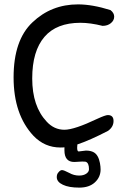

<svg xmlns="http://www.w3.org/2000/svg" viewBox="-20 -674 588 876"><path d="M332 0 333 -15Q390 -34 473 -77Q498 -95 498 -122Q498 -149 472 -149Q461 -149 424 -132Q319 -82 274 -82Q227 -82 193 -119Q127 -189 127 -316Q127 -441 183 -506Q238 -570 347 -570Q392 -570 448 -556Q471 -556 486 -568.5Q501 -581 501 -598Q501 -615 484 -628Q401 -654 336 -654Q214 -654 128 -572Q42 -491 42 -321Q42 -151 133 -54Q184 -1 256 -1Q270 -1 274 -2V12Q274 65 319 65L355 63Q363 63 366.5 63.5Q370 64 371 64Q386 69 386 98Q386 110 373.5 118.5Q361 127 341 127Q317 127 296 115Q271 102 263 102Q255 102 247 112Q239 120 239 134Q239 156 267 169Q294 182 342 182Q387 182 413 158Q439 134 439 99Q439 87 436 70Q429 33 408 21Q394 13 372 13L339 17Q332 17 332 0Z"/></svg>

Font: Patrick Hand SC
Style: Regular
Weight: 400
Designer: Patrick Wagesreiter
Foundry: Patrick Wagesreiter
Version: Version 2.001; ttfautohint (v1.8.2)